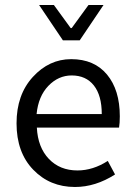

<svg xmlns="http://www.w3.org/2000/svg" viewBox="-20 -734 539 766"><path d="M46 -242Q46 -356 111 -427Q176 -498 264 -498Q356 -498 407 -436.5Q458 -375 458 -270Q458 -243 455 -225H127Q131 -146 175 -100Q219 -54 289 -54Q351 -54 410 -92L439 -38Q361 12 279 12Q179 12 112.5 -57Q46 -126 46 -242ZM126 -279H386Q386 -353 354.5 -393Q323 -433 266 -433Q213 -433 173 -391.5Q133 -350 126 -279ZM136 -714H195L262 -622H266L333 -714H393L298 -573H231Z"/></svg>

Font: RibengUni
Style: Regular
Weight: 400
Designer: (1) Dr. Andrew Glass (Program Manager at Microsoft Corporation)
(2) Bivuti Chakma (Suz Moriz)
(3) Paul D. Hunt (Adobe Co
Foundry: Bivuti Chakma and Jyoti Chakma
Version: Version 1.2020